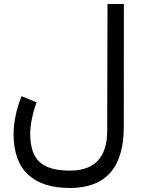

<svg xmlns="http://www.w3.org/2000/svg" viewBox="-20 -687 712 961"><path d="M163.6 -174.8Q147.5 -133.8 139.4 -91.3Q131.3 -48.8 131.3 -17.6Q131.3 81.5 178.5 124.3Q225.6 167 329.6 167Q516.6 167 516.6 -33.2L518.1 -667H600.1L599.6 -52.2Q599.6 253.9 329.1 253.9Q191.9 253.9 119.9 186.3Q47.9 118.7 47.9 -17.1Q47.9 -56.2 57.9 -106.4Q67.9 -156.7 87.9 -205.6Z"/></svg>

Font: Vazir FD
Style: Regular-FD
Weight: 400
Designer: Saber Rastikerdar
Foundry: Saber Rastikerdar
Version: Version 30.0.0